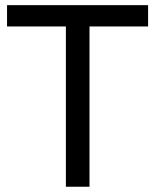

<svg xmlns="http://www.w3.org/2000/svg" viewBox="-20 -710 590 730"><path d="M543 -609.4H320.3V0H230.5V-609.4H6.8V-690.4H543Z"/></svg>

Font: Dinish Expanded
Style: Regular
Weight: 400
Width: 7
Designer: Charles Nix
Foundry: Playbeing
Version: Version 2.005; ttfautohint (v1.8.3)